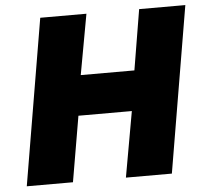

<svg xmlns="http://www.w3.org/2000/svg" viewBox="-51 -766 875 820"><g transform="rotate(-5 386.5 -356.0)"><path d="M151 -712H349L302 -453H532L575 -712H773L653 0H456L506 -281H277L229 0H31Z"/></g></svg>

Font: Nebula Sans Black
Style: Regular
Weight: 900
Italic angle: -9°
Designer: Paul D. Hunt for Adobe (as Source Sans)
Foundry: Nebula Entertainment & Broadcasting LLC
Version: Version 1.010